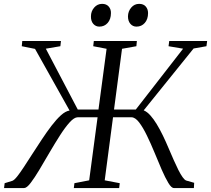

<svg xmlns="http://www.w3.org/2000/svg" viewBox="-42 -950 1066 970"><path d="M-21.5 0 -18.5 -24.5 20.5 -36.5Q30 -40 44.8 -58.5Q59.5 -77 78.5 -106Q97.5 -135 119 -168.5Q143.5 -206.5 168.8 -244.8Q194 -283 218.5 -315Q243 -347 266 -367.8Q289 -388.5 309.5 -391.5L135 -703L68 -716.5L70.5 -743H266L263 -716.5L189.5 -704L351 -396.5H455.5L496.5 -703.5L429 -716.5L432 -743H649.5L647 -716.5L574.5 -703.5L534 -396.5H644L883 -704L809.5 -716.5L813 -743H1004.5L1001 -716.5L936 -705L684 -392.5Q701 -385.5 717.2 -367.5Q733.5 -349.5 749.5 -323.2Q765.5 -297 780.8 -265.5Q796 -234 810.5 -199.5Q823.5 -169 835.8 -141.2Q848 -113.5 859.2 -91.2Q870.5 -69 880.5 -55Q890.5 -41 898.5 -38L939 -26.5L937.5 0H836.5Q824 0 808.5 -25.8Q793 -51.5 775.2 -92.2Q757.5 -133 738.8 -178.8Q720 -224.5 700.2 -265.2Q680.5 -306 660.8 -331.8Q641 -357.5 622 -357.5H529L487 -39L563 -24.5L560 0H331L334 -24.5L408.5 -39L451 -357.5H350.5Q333 -357.5 309.8 -331.8Q286.5 -306 260.5 -265.2Q234.5 -224.5 207.8 -178.8Q181 -133 156.8 -92.2Q132.5 -51.5 112.8 -25.8Q93 0 80 0ZM460 -815.5Q441.5 -815.5 429.2 -829.5Q417 -843.5 417.5 -867.5Q417.5 -893 433.8 -911.8Q450 -930.5 474 -930.5Q495.5 -930.5 507.2 -917Q519 -903.5 518.5 -884Q518.5 -853 502 -834.2Q485.5 -815.5 460 -815.5ZM647.5 -815.5Q629 -815.5 616.8 -829.5Q604.5 -843.5 604.5 -867.5Q605 -893 621 -911.8Q637 -930.5 661 -930.5Q683 -930.5 694.5 -917Q706 -903.5 706 -884Q706 -853 689.5 -834.2Q673 -815.5 647.5 -815.5Z"/></svg>

Font: Merriweather 96pt Light
Style: Italic
Weight: 300
Italic angle: -7.8°
Version: Version 2.101